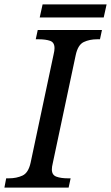

<svg xmlns="http://www.w3.org/2000/svg" viewBox="-41 -850 503 870"><path d="M-21 0 -13 -42H0Q34 -42 61 -54.5Q88 -67 98 -114L202 -604Q206 -620 206 -632Q206 -658 186 -665Q166 -672 134 -672H121L130 -714H421L412 -672H399Q365 -672 338.5 -659.5Q312 -647 302 -600L198 -110Q194 -94 194 -82Q194 -57 214.5 -49.5Q235 -42 266 -42H279L270 0ZM139 -771 152 -830H442L429 -771Z"/></svg>

Font: NotoSerif-Italic
Style: Regular
Weight: 400
Italic angle: -12°
Designer: Monotype Design Team
Foundry: Monotype Imaging Inc.
Version: Version 2.007; ttfautohint (v1.8) -l 8 -r 50 -G 200 -x 14 -D